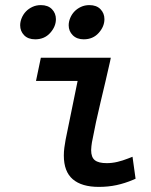

<svg xmlns="http://www.w3.org/2000/svg" viewBox="-20 -720 590 752"><path d="M140 -494H414L411 -479Q393 -399 374 -320.5Q355 -242 340 -162Q339 -154 338 -147Q337 -140 337 -132Q337 -104 351.5 -92.5Q366 -81 398 -81Q419 -81 440 -86Q461 -91 481 -99L499 -106L511 -20L502 -16Q469 -2 436.5 5Q404 12 367 12Q300 12 265 -18Q230 -48 230 -111Q230 -126 232 -141.5Q234 -157 237 -173L284 -403H121ZM59 -621Q59 -635 65 -649.5Q71 -664 81.5 -675Q92 -686 107 -693Q122 -700 140 -700Q168 -700 183.5 -684Q199 -668 199 -645Q199 -616 176.5 -591Q154 -566 118 -566Q90 -566 74.5 -582Q59 -598 59 -621ZM249 -621Q249 -635 255 -649.5Q261 -664 271.5 -675Q282 -686 297 -693Q312 -700 330 -700Q358 -700 373.5 -684Q389 -668 389 -645Q389 -616 366.5 -591Q344 -566 308 -566Q281 -566 265 -582Q249 -598 249 -621Z"/></svg>

Font: Codetta
Style: Bold Italic
Weight: 700
Italic angle: -11°
Designer: Ulrich Proeller
Foundry: PROSA GmbH
Version: Version 2.00;September 29, 2018;FontCreator 11.5.0.2427 64-b